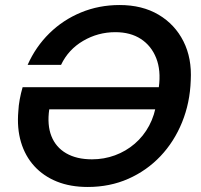

<svg xmlns="http://www.w3.org/2000/svg" viewBox="-20 -732 799 764"><path d="M329 12Q260 12 206.5 -9.5Q153 -31 116.5 -71Q80 -111 63.5 -166.5Q47 -222 53 -290Q54 -312 58.5 -336.5Q63 -361 70 -385H633L617 -297H176Q167 -235 184.5 -190.5Q202 -146 243.5 -122Q285 -98 346 -98Q394 -98 437.5 -114Q481 -130 516 -160Q551 -190 573.5 -232Q596 -274 603 -326L612 -385Q621 -452 601.5 -501Q582 -550 540.5 -577Q499 -604 439 -604Q370 -604 311 -569.5Q252 -535 223 -474H90Q122 -546 176.5 -599.5Q231 -653 302.5 -682.5Q374 -712 456 -712Q546 -712 611 -673.5Q676 -635 710 -567.5Q744 -500 739 -412Q736 -323 704.5 -245.5Q673 -168 618.5 -110.5Q564 -53 490.5 -20.5Q417 12 329 12Z"/></svg>

Font: DM Sans 28pt SemiBold
Style: Italic
Weight: 600
Italic angle: -10°
Version: Version 4.004;gftools[0.9.30]